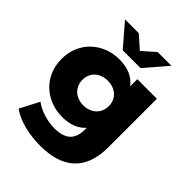

<svg xmlns="http://www.w3.org/2000/svg" viewBox="-265 -895 1235 1235"><g transform="rotate(45 352.5 -277.5)"><path d="M337 -177C268 -177 217 -222 217 -290C217 -357 268 -401 337 -401C406 -401 457 -357 457 -290C457 -222 406 -177 337 -177ZM293 -28C363 -28 418 -48 455 -91V-74C455 13 412 59 310 59C245 59 171 36 126 1L58 132C123 179 222 203 326 203C527 203 642 107 642 -98V-542H464V-476C427 -527 369 -551 293 -551C149 -551 27 -449 27 -290C27 -130 149 -28 293 -28ZM558 -758H433L347 -682L261 -758H136L266 -607H428Z"/></g></svg>

Font: Montserrat-Alt1 ExtBd
Style: Regular
Weight: 800
Designer: Differentunic
Foundry: Differentunic
Version: Version 7.222